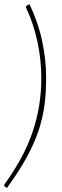

<svg xmlns="http://www.w3.org/2000/svg" viewBox="-32 -776 296 920"><path d="M166 -404Q166 -444.5 161.5 -487.5Q157 -530.5 148 -573.2Q139 -616 125.5 -657.5Q112 -699 94 -736.5Q91.5 -741.5 93 -744.8Q94.5 -748 97 -749.5L109.5 -756Q152 -666 170.5 -577Q189 -488 189 -408.5Q189 -367.5 186.8 -328.2Q184.5 -289 177.8 -249.2Q171 -209.5 158.5 -168Q146 -126.5 125.2 -80.8Q104.5 -35 74 15.8Q43.5 66.5 1.5 124.5L-9 118Q-15 114.5 -9 105Q35 44 67.8 -16Q100.5 -76 122.2 -138.2Q144 -200.5 155 -266.2Q166 -332 166 -404Z"/></svg>

Font: Lato ExtraLight
Style: Italic
Weight: 275
Italic angle: -7°
Designer: Lukasz Dziedzic with Adam Twardoch and Botio Nikoltchev
Foundry: tyPoland Lukasz Dziedzic
Version: Version 2.015; 2015-08-06; http://www.latofonts.com/